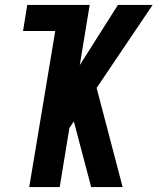

<svg xmlns="http://www.w3.org/2000/svg" viewBox="-20 -755 636 775"><path d="M98 0H221L260 -238L278 -265L348 0H475L370 -400L596 -735H456L302 -492L342 -735H90L73 -630H203Z"/></svg>

Font: Iosevka Sparkle
Style: Bold Italic
Weight: 700
Italic angle: -9°
Designer: Belleve Invis
Foundry: Belleve Invis
Version: Version 4.5.0; ttfautohint (v1.8.3)